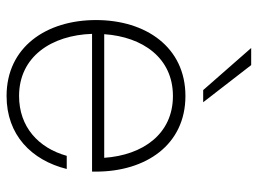

<svg xmlns="http://www.w3.org/2000/svg" viewBox="-120 -652 784 584"><g transform="rotate(90 272.0 -360.0)"><path d="M272 12C390 12 467 -63 494 -171H454C430 -85 366 -26 272 -26C152 -26 87 -125 83 -248H502V-260C502 -411 421 -532 272 -532C123 -532 41 -411 41 -260C41 -109 123 12 272 12ZM84 -285C92 -402 156 -494 272 -494C388 -494 452 -402 460 -285ZM126 -732 254 -586H291L178 -732Z"/></g></svg>

Font: Aspekta 150
Style: Regular
Weight: 150
Designer: Ivo Dolenc
Version: Version 2.000